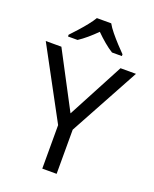

<svg xmlns="http://www.w3.org/2000/svg" viewBox="-170 -1038 906 1132"><g transform="rotate(20 283.0 -472.0)"><path d="M283 -363 469 -714H566L328 -277V0H238V-273L0 -714H98ZM327 -944Q339 -922 361.5 -894.5Q384 -867 408.5 -840.5Q433 -814 452 -795V-784H390Q364 -800 336 -823.5Q308 -847 281 -874Q254 -847 227 -824Q200 -801 174 -784H114V-795Q133 -815 156.5 -841Q180 -867 202 -894.5Q224 -922 237 -944Z"/></g></svg>

Font: Noto Sans Mende Kikakui
Style: Regular
Weight: 400
Designer: Monotype Design Team
Foundry: Monotype Imaging Inc.
Version: Version 2.003; ttfautohint (v1.8.4.7-5d5b)